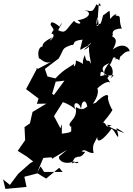

<svg xmlns="http://www.w3.org/2000/svg" viewBox="-92 -1000 860 1245"><path d="M291 15C285 45 333 71 389 46C400 79 453 30 374 59C407 -21 417 51 461 -16C405 -8 429 -89 396 -48C361 17 407 -34 403 24C462 -67 458 -5 515 -8C502 -66 525 -75 538 -112C537 -46 615 -140 631 -166C655 -151 664 -112 674 -113C681 -152 624 -200 716 -136C596 -180 578 -202 632 -185C583 -168 607 -196 577 -206C631 -271 645 -294 632 -294C610 -336 608 -363 608 -363C620 -415 545 -358 514 -315C562 -346 588 -354 510 -327C576 -419 520 -454 533 -418C526 -417 602 -490 624 -462C577 -542 543 -559 616 -591C542 -500 631 -522 548 -465C646 -505 619 -525 559 -506C557 -537 565 -546 593 -517C626 -498 671 -533 624 -491C668 -547 601 -618 600 -559C658 -606 620 -656 681 -609C695 -666 705 -673 652 -614C702 -627 707 -670 747 -667C754 -677 716 -737 639 -679C693 -771 617 -754 640 -772C626 -819 700 -814 698 -815C668 -882 713 -907 636 -895C676 -891 670 -935 622 -877C618 -953 625 -931 579 -902C575 -912 564 -821 549 -849C544 -810 521 -840 542 -891C533 -895 562 -840 533 -833C543 -863 542 -892 549 -980C592 -943 509 -977 534 -974C504 -906 500 -934 443 -934C505 -933 501 -881 411 -869C456 -840 404 -840 388 -865C330 -803 337 -780 285 -804C331 -883 298 -840 295 -827C213 -893 247 -818 232 -845C271 -789 252 -815 242 -782C289 -774 196 -702 248 -758C218 -742 158 -716 196 -675C198 -720 140 -698 161 -620C165 -631 200 -572 251 -605L155 -554L143 -558L146 -552L77 -422L158 -361L147 -327L209 -328L119 -274L102 -200L67 -176L71 -91L23 -22L83 16L123 47L104 58L26 127L-28 199L-72 163L-57 225L80 212L66 146L151 124L207 158L292 88L314 115H194L171 79L150 117L155 104L189 24L255 19L346 -35L309 -112V-196L300 -168L258 -247C285 -287 309 -330 337 -369L285 -366L246 -392L275 -490L216 -504L199 -553L289 -621C328 -689 306 -684 370 -708C405 -707 360 -735 443 -743C420 -647 419 -678 480 -704C469 -704 547 -757 451 -677C514 -695 464 -744 499 -585C478 -633 471 -574 458 -643C420 -559 487 -579 400 -608C403 -580 382 -551 388 -586C374 -572 305 -545 249 -468L326 -477L259 -386L240 -350C308 -354 377 -312 399 -289C367 -346 433 -347 434 -279C431 -354 466 -359 474 -310C424 -264 399 -326 400 -295C410 -221 336 -208 366 -178C449 -245 363 -177 429 -204C403 -231 364 -238 370 -150C356 -129 287 -142 224 -110L205 -40L216 -43L246 29L342 -28Z"/></svg>

Font: Hussar Lance
Style: ExBdObl
Weight: 700
Foundry: Cannot Into Space Fonts, PlusOne Fonts
Version: Version 2.270